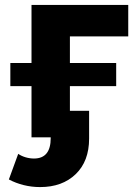

<svg xmlns="http://www.w3.org/2000/svg" viewBox="-20 -558 562 780"><path d="M108 0V-208H22V-302H108V-538H501V-410H264V-302H452V-208H264V-108H342V5Q342 97 287.5 149.5Q233 202 143 202Q109 202 76.5 194Q44 186 16 171L54 67Q67 76 84 81Q101 86 118 86Q186 86 186 3V0Z"/></svg>

Font: Montserrat
Style: Bold
Weight: 700
Designer: Julieta Ulanovsky
Foundry: Julieta Ulanovsky
Version: Version 9.000; ttfautohint (v1.8.4.7-5d5b)